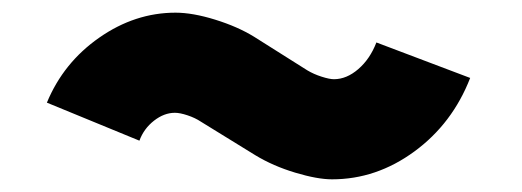

<svg xmlns="http://www.w3.org/2000/svg" viewBox="-20 -532 823 303"><path d="M257 -512Q284 -512 319.5 -501Q355 -490 381 -474L465 -421Q475 -415 487.5 -411Q500 -407 507 -407Q527 -407 545.5 -423Q564 -439 574 -465L722 -409Q694 -337 634 -293Q574 -249 504 -249Q481 -249 446 -259.5Q411 -270 383 -287L297 -340Q288 -346 276 -350Q264 -354 256 -354Q239 -354 223 -341.5Q207 -329 200 -310L54 -370Q80 -433 136.5 -472.5Q193 -512 257 -512Z"/></svg>

Font: SUITE Heavy
Style: Regular
Weight: 900
Designer: Sun
Foundry: Sun
Version: Version 2.040